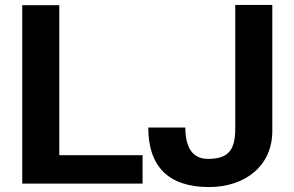

<svg xmlns="http://www.w3.org/2000/svg" viewBox="-20 -743 1191 777"><path d="M557 0V-115H220V-722H70V0ZM580 -227C580 -70 661 14 826 14C970 14 1082 -70 1082 -213V-723H932V-222C932 -137 905 -100 822 -100C761 -100 730 -143 730 -227Z"/></svg>

Font: Perun
Style: Bold
Weight: 700
Foundry: Copyright (c) Stefan Peev, Context Ltd, 2016
Version: Version 1.089